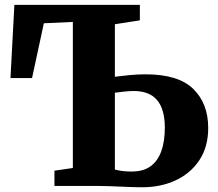

<svg xmlns="http://www.w3.org/2000/svg" viewBox="-20 -763 896 788"><path d="M565 5.5Q534.5 5.5 501 4Q467.5 2.5 431.2 1.2Q395 0 354.5 0H203.5V-62.5L279 -73.5V-673L160 -667.5L111.5 -442.5H23L39 -743H554V-679.5L451.5 -663.5V-448Q473 -451 509 -454.5Q545 -458 577 -458Q712 -458 773.2 -398Q834.5 -338 834.5 -238Q834.5 -160.5 798.5 -106Q762.5 -51.5 701.2 -23Q640 5.5 565 5.5ZM519.5 -59Q569 -59 598.8 -81.2Q628.5 -103.5 642.5 -144Q656.5 -184.5 656.5 -239Q656.5 -314 625 -351.8Q593.5 -389.5 529 -389.5Q513 -389.5 489 -387Q465 -384.5 451.5 -382.5V-67Q465.5 -63.5 482 -61.2Q498.5 -59 519.5 -59Z"/></svg>

Font: Merriweather 28pt Black
Style: Regular
Weight: 900
Version: Version 2.100